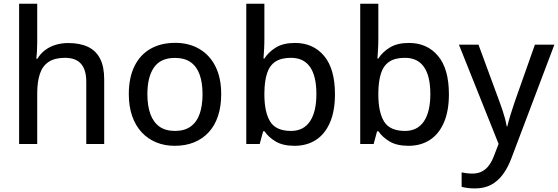

<svg xmlns="http://www.w3.org/2000/svg" viewBox="-20 -780 3023 1040"><path d="M181.6 -759.8V-550.8Q181.6 -525.9 180.2 -502Q178.7 -478 176.8 -461.9H182.6Q199.7 -490.2 224.9 -509Q250 -527.8 282 -537.4Q314 -546.9 349.6 -546.9Q412.6 -546.9 456.1 -526.4Q499.5 -505.9 522 -462.6Q544.4 -419.4 544.4 -350.6V0H447.3V-337.4Q447.3 -401.9 418.9 -434.3Q390.6 -466.8 332 -466.8Q276.4 -466.8 243.2 -444.6Q210 -422.4 195.8 -379.4Q181.6 -336.4 181.6 -273.9V0H83.5V-759.8Z M1178.2 -270Q1178.2 -203.6 1160.9 -151.6Q1143.6 -99.6 1110.6 -63.7Q1077.6 -27.8 1031.2 -9Q984.9 9.8 926.3 9.8Q871.6 9.8 825.9 -9Q780.3 -27.8 747.1 -63.7Q713.9 -99.6 695.8 -151.6Q677.7 -203.6 677.7 -270Q677.7 -358.4 708 -420.7Q738.3 -482.9 794.7 -515.4Q851.1 -547.9 929.2 -547.9Q1003.4 -547.9 1059.6 -515.1Q1115.7 -482.4 1147 -420.4Q1178.2 -358.4 1178.2 -270ZM778.3 -270Q778.3 -208 794.2 -163.3Q810.1 -118.7 843 -94.7Q876 -70.8 928.2 -70.8Q979.5 -70.8 1012.7 -94.7Q1045.9 -118.7 1061.5 -163.3Q1077.1 -208 1077.1 -270Q1077.1 -331.5 1061.5 -375.5Q1045.9 -419.4 1012.9 -442.9Q980 -466.3 927.2 -466.3Q850.1 -466.3 814.2 -414.8Q778.3 -363.3 778.3 -270Z M1412.1 -759.8V-573.2Q1412.1 -541 1410.4 -510.3Q1408.7 -479.5 1407.2 -462.9H1412.1Q1434.1 -498 1474.4 -522.7Q1514.6 -547.4 1578.1 -547.4Q1676.3 -547.4 1735.4 -477.3Q1794.4 -407.2 1794.4 -269.5Q1794.4 -178.7 1767.3 -116.2Q1740.2 -53.7 1691.2 -22Q1642.1 9.8 1575.7 9.8Q1512.7 9.8 1473.6 -13.4Q1434.6 -36.6 1412.6 -68.8H1405.3L1386.7 0H1314V-759.8ZM1556.2 -466.8Q1502.9 -466.8 1471.4 -445.8Q1439.9 -424.8 1426.3 -382.3Q1412.6 -339.8 1412.1 -275.4V-268.1Q1412.1 -172.4 1443.4 -121.6Q1474.6 -70.8 1556.6 -70.8Q1624 -70.8 1658.9 -122.6Q1693.8 -174.3 1693.8 -270.5Q1693.8 -368.2 1659.2 -417.5Q1624.5 -466.8 1556.2 -466.8Z M2029.3 -759.8V-573.2Q2029.3 -541 2027.6 -510.3Q2025.9 -479.5 2024.4 -462.9H2029.3Q2051.3 -498 2091.6 -522.7Q2131.8 -547.4 2195.3 -547.4Q2293.5 -547.4 2352.5 -477.3Q2411.6 -407.2 2411.6 -269.5Q2411.6 -178.7 2384.5 -116.2Q2357.4 -53.7 2308.3 -22Q2259.3 9.8 2192.9 9.8Q2129.9 9.8 2090.8 -13.4Q2051.8 -36.6 2029.8 -68.8H2022.5L2003.9 0H1931.2V-759.8ZM2173.3 -466.8Q2120.1 -466.8 2088.6 -445.8Q2057.1 -424.8 2043.5 -382.3Q2029.8 -339.8 2029.3 -275.4V-268.1Q2029.3 -172.4 2060.5 -121.6Q2091.8 -70.8 2173.8 -70.8Q2241.2 -70.8 2276.1 -122.6Q2311 -174.3 2311 -270.5Q2311 -368.2 2276.4 -417.5Q2241.7 -466.8 2173.3 -466.8Z M2465.8 -538.1H2571.8L2686 -228Q2694.8 -204.1 2702.4 -181.4Q2710 -158.7 2715.6 -137.5Q2721.2 -116.2 2724.6 -95.7H2728Q2733.9 -120.6 2744.6 -156.2Q2755.4 -191.9 2768.1 -228.5L2877.4 -538.1H2982.9L2750.5 76.2Q2731.4 127.4 2704.3 164.3Q2677.2 201.2 2640.1 220.9Q2603 240.7 2552.2 240.7Q2528.8 240.7 2511 238Q2493.2 235.4 2480.5 231.9V153.8Q2491.2 156.2 2506.6 158.2Q2522 160.2 2538.6 160.2Q2569.3 160.2 2591.6 148.2Q2613.8 136.2 2629.6 114.3Q2645.5 92.3 2656.2 63L2680.7 -0.5Z"/></svg>

Font: Open Sans Medium
Style: Regular
Weight: 500
Designer: Monotype Design Team
Foundry: Monotype Imaging Inc.
Version: Version 3.000